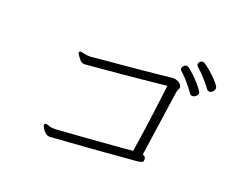

<svg xmlns="http://www.w3.org/2000/svg" viewBox="-104 -894 1207 987"><g transform="rotate(20 500.0 -400.0)"><path d="M935 -583Q926 -583 920 -592Q911 -605 895.5 -623Q880 -641 864 -657.5Q848 -674 837 -683Q831 -688 831 -695Q831 -703 837.5 -709.5Q844 -716 852 -716Q859 -716 876.5 -703Q894 -690 914 -671.5Q934 -653 948 -636Q962 -619 962 -611Q962 -601 954 -592Q946 -583 935 -583ZM889 -558Q889 -548 880.5 -540Q872 -532 861 -532Q851 -532 846 -540Q836 -555 821 -573.5Q806 -592 790.5 -608.5Q775 -625 764 -634Q759 -639 759 -645Q759 -653 765.5 -660.5Q772 -668 781 -668Q789 -668 806.5 -653.5Q824 -639 843 -619Q862 -599 875.5 -581.5Q889 -564 889 -558ZM742 -139Q742 -129 734.5 -125.5Q727 -122 711 -120Q688 -118 644 -114.5Q600 -111 546 -106.5Q492 -102 438 -98Q384 -94 339 -91Q294 -88 269 -86Q263 -86 257 -85Q251 -84 245 -84Q230 -84 218.5 -94.5Q207 -105 201 -116.5Q195 -128 195 -132Q195 -135 198 -138Q200 -140 204 -140Q211 -140 222 -135.5Q233 -131 253 -131H262Q288 -133 329 -136Q370 -139 418.5 -142.5Q467 -146 515.5 -150Q564 -154 605 -157Q646 -160 672 -163Q678 -199 690.5 -286.5Q703 -374 723 -537Q701 -535 661 -531Q621 -527 573 -522Q525 -517 475.5 -512.5Q426 -508 384.5 -504.5Q343 -501 316 -498.5Q289 -496 285 -496Q278 -496 272 -498Q266 -500 260 -506Q250 -519 243 -528Q236 -537 236 -543Q236 -546 239 -549Q241 -550 245 -550Q252 -550 264.5 -546.5Q277 -543 294 -543H303Q330 -546 374 -550Q418 -554 469.5 -558.5Q521 -563 572.5 -568Q624 -573 667 -577.5Q710 -582 736 -585H740Q751 -585 765 -578.5Q779 -572 784 -561Q787 -555 787 -552Q787 -546 783 -540Q779 -534 777 -523L725 -163Q741 -156 742 -145Z"/></g></svg>

Font: Moon Stars Kai HW Light
Style: Regular
Weight: 300
Designer: GuiWonder
Version: Version 1.101